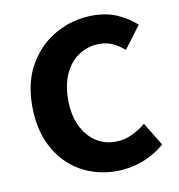

<svg xmlns="http://www.w3.org/2000/svg" viewBox="-70 -633 662 711"><g transform="rotate(-10 261.0 -277.5)"><path d="M314 14Q238 14 177.5 -20.5Q117 -55 81.5 -120.5Q46 -186 46 -277Q46 -370 85 -435Q124 -500 187.5 -534.5Q251 -569 325 -569Q377 -569 417 -551Q457 -533 487 -506L424 -422Q402 -441 380 -451Q358 -461 332 -461Q288 -461 253.5 -438.5Q219 -416 200 -374.5Q181 -333 181 -277Q181 -222 200 -180.5Q219 -139 252 -116.5Q285 -94 327 -94Q360 -94 389 -107.5Q418 -121 442 -141L495 -54Q456 -20 408.5 -3Q361 14 314 14Z"/></g></svg>

Font: Noto Sans SC Thin SemiBold
Style: Regular
Weight: 600
Version: Version 2.004-H2;hotconv 1.0.118;makeotfexe 2.5.65603